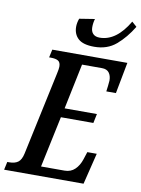

<svg xmlns="http://www.w3.org/2000/svg" viewBox="-119 -1016 797 1083"><g transform="rotate(10 279.5 -474.0)"><path d="M-8 -46H3Q35 -46 53.5 -59.5Q72 -73 80 -110L182 -587Q188 -614 188 -626Q188 -651 174 -659.5Q160 -668 132 -668H122L132 -714H562L528 -535H473Q474 -540 477 -566Q480 -592 480 -598Q480 -626 467 -643Q454 -660 426 -660H312L258 -400H443L432 -347H246L184 -54H319Q354 -54 377.5 -76.5Q401 -99 413 -136L427 -179H481L437 0H-18ZM242 -865Q242 -887 251 -912L339 -926Q332 -903 332 -878Q332 -854 345 -840.5Q358 -827 383 -827Q478 -827 549 -948L577 -923Q537 -857 486.5 -814Q436 -771 362 -771Q298 -771 270 -796.5Q242 -822 242 -865Z"/></g></svg>

Font: Noto Serif CondSemiBold
Style: Italic
Weight: 600
Width: 3
Italic angle: -12°
Designer: Monotype Design Team
Foundry: Monotype Imaging Inc.
Version: Version 1.001